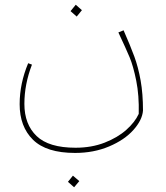

<svg xmlns="http://www.w3.org/2000/svg" viewBox="-20 -411 700 811"><path d="M584 56Q581 96 543.5 138Q506 180 441 207.5Q376 235 297 235Q176 235 119.5 179.5Q63 124 63 29Q63 -58 99 -144L115 -138Q83 -55 83 28Q83 114 134.5 163.5Q186 213 299 213Q367 213 422 191.5Q477 170 513.5 137.5Q550 105 566 70Q568 -8 555.5 -70Q543 -132 527.5 -169Q512 -206 480 -274L502 -283Q531 -217 547.5 -172Q564 -127 574 -71Q584 -15 584 56ZM267 357 288 331 315 354 293 380ZM278 -364 300 -391 326 -368 304 -341Z"/></svg>

Font: FiraGO Thin
Style: Italic
Weight: 100
Italic angle: -8°
Designer: bBox Type GmbH
Foundry: bBox Type GmbH
Version: Version 1.001